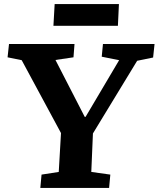

<svg xmlns="http://www.w3.org/2000/svg" viewBox="-20 -918 775 938"><path d="M394 -347H398L562 -624L477 -641L483 -703H735L728 -637L650 -621L434 -266L426 -78L519 -65L513 0H177L183 -65L267 -78L278 -268L86 -624L17 -638L24 -703H344L339 -638L251 -625ZM247 -898H561L556 -792H241Z"/></svg>

Font: Literata 18pt
Style: Bold Italic
Weight: 700
Italic angle: -2°
Designer: Latin by Veronika Burian and Jose Scaglione. Greek by Irene Vlachou. Cyrillic by Vera Evstafieva
Foundry: TypeTogether
Version: Version 3.103;gftools[0.9.29]